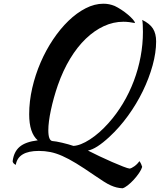

<svg xmlns="http://www.w3.org/2000/svg" viewBox="-20 -760 860 1033"><path d="M597 -728Q614 -720 633 -707.5Q652 -695 668 -681.5Q684 -668 695 -655.5Q706 -643 706 -636Q692 -639 675.5 -641Q659 -643 644 -643Q590 -643 539 -619.5Q488 -596 442 -552Q396 -508 357.5 -444.5Q319 -381 291 -301Q268 -234 254 -168.5Q240 -103 240 -59Q240 -3 263 -1Q269 -1 283.5 1.5Q298 4 314.5 8Q331 12 347.5 16.5Q364 21 375 25Q413 23 464 -10Q515 -43 564 -98Q607 -146 641.5 -203.5Q676 -261 700 -324.5Q724 -388 736.5 -455Q749 -522 749 -588Q749 -608 748 -627Q747 -646 745 -653Q786 -633 803 -606Q820 -579 820 -537Q820 -477 801 -408Q782 -339 748.5 -270Q715 -201 669 -137.5Q623 -74 569 -24Q498 42 453 50Q480 64 515 80.5Q550 97 583 111.5Q616 126 642 136Q668 146 677 147Q687 146 703 134.5Q719 123 730 107Q735 113 739.5 123Q744 133 745 138Q741 152 728.5 170.5Q716 189 700 206.5Q684 224 667.5 237Q651 250 639 253Q622 252 607.5 248.5Q593 245 576 237.5Q559 230 538 216.5Q517 203 486 182Q431 144 390 119Q349 94 315 79Q281 64 251 58Q221 52 189 52Q77 52 65 127Q50 120 48 108Q54 57 85.5 30Q117 3 183 -5Q137 -45 137 -145Q137 -215 153.5 -286.5Q170 -358 198.5 -424Q227 -490 265.5 -547.5Q304 -605 348.5 -648Q393 -691 441 -715.5Q489 -740 536 -740Q553 -740 567.5 -737Q582 -734 597 -728Z"/></svg>

Font: Sweet Mavka Script
Style: Regular
Weight: 500
Designer: Pablo Impallari/Anastassiya Vishnevskaya
Foundry: Pablo Impallari/ Anastassiya Vishnevskaya
Version: Version 2.0/www.impallari.com/   behance.net/sweetcherry